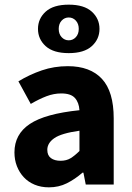

<svg xmlns="http://www.w3.org/2000/svg" viewBox="-20 -792 567 824"><path d="M275 -564Q209 -564 176 -594Q143 -624 143 -668Q143 -712 176 -742Q209 -772 275 -772Q341 -772 374 -742Q407 -712 407 -668Q407 -624 374 -594Q341 -564 275 -564ZM275 -619Q293 -619 305.5 -632.5Q318 -646 318 -668Q318 -690 305.5 -703.5Q293 -717 275 -717Q257 -717 244.5 -703.5Q232 -690 232 -668Q232 -646 244.5 -632.5Q257 -619 275 -619ZM190 12Q156 12 128.5 0.5Q101 -11 82 -31.5Q63 -52 52.5 -79Q42 -106 42 -138Q42 -216 108 -260Q174 -304 321 -319Q319 -352 301.5 -371.5Q284 -391 243 -391Q211 -391 179.5 -379Q148 -367 112 -346L59 -443Q107 -472 159.5 -490Q212 -508 271 -508Q367 -508 417.5 -453.5Q468 -399 468 -284V0H348L338 -51H334Q302 -23 267 -5.5Q232 12 190 12ZM240 -102Q265 -102 283 -113Q301 -124 321 -144V-231Q243 -220 213 -199Q183 -178 183 -149Q183 -125 198.5 -113.5Q214 -102 240 -102Z"/></svg>

Font: TypoPRO Source Sans Pro
Style: Bold
Weight: 700
Designer: Paul D. Hunt
Foundry: Adobe Systems Incorporated
Version: Version 2.020;PS 2.000;hotconv 1.0.86;makeotf.lib2.5.63406